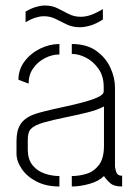

<svg xmlns="http://www.w3.org/2000/svg" viewBox="-20 -679 504 698"><path d="M270 -580Q244 -580 223 -590Q202 -600 182.5 -610Q163 -620 139 -620Q126 -620 109.5 -615Q93 -610 73 -598V-637Q94 -649 111.5 -654Q129 -659 143 -659Q169 -659 189 -649Q209 -639 229 -628.5Q249 -618 274 -618Q291 -618 310 -624.5Q329 -631 354 -646V-608Q329 -592 308 -586Q287 -580 270 -580ZM196 -1Q148 -1 113 -19Q78 -37 59 -65Q40 -93 40 -121V-167Q40 -184 43.5 -200.5Q47 -217 57.5 -231.5Q68 -246 89 -257Q105 -265 136.5 -273Q168 -281 205.5 -289Q243 -297 277.5 -306Q312 -315 334.5 -325Q357 -335 357 -347V-363Q357 -402 338 -429Q319 -456 292.5 -469.5Q266 -483 241 -483V-519Q295 -519 329.5 -494.5Q364 -470 381 -433.5Q398 -397 398 -361V-74Q398 -68 402.5 -54Q407 -40 424 -40V-1Q395 -1 381.5 -12.5Q368 -24 358 -39Q339 -20 305 -10.5Q271 -1 241 -1V-39Q267 -39 294 -47Q321 -55 339.5 -79Q358 -103 358 -149V-292Q334 -279 295 -269.5Q256 -260 214 -251.5Q172 -243 138.5 -233.5Q105 -224 92 -210Q81 -199 81 -171V-132Q82 -98 99 -77.5Q116 -57 142.5 -48Q169 -39 196 -39ZM84 -375 47 -389Q47 -426 69 -455.5Q91 -485 125.5 -502Q160 -519 196 -519V-481Q169 -481 143 -467.5Q117 -454 100.5 -430.5Q84 -407 84 -375Z"/></svg>

Font: Stick No Bills ExtraLight ExtraLight
Style: Regular
Weight: 250
Version: Version 2.000